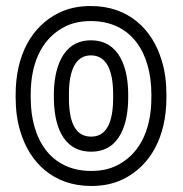

<svg xmlns="http://www.w3.org/2000/svg" viewBox="-20 -583 609 638"><path d="M483 -269V-259C483 -141 437 -67 368 -33C344 -21 316 -15 283 -15C150 -15 82 -118 82 -259V-269C82 -387 128 -461 197 -495C221 -507 249 -513 282 -513C415 -513 483 -410 483 -269ZM32 -269V-259C32 -218 37 -180 48 -145C79 -42 158 35 283 35C322 35 358 28 390 12C479 -32 533 -127 533 -259V-269C533 -310 528 -348 517 -383C486 -486 407 -563 282 -563C243 -563 207 -556 175 -540C86 -496 32 -401 32 -269ZM406 -269C406 -352 380 -449 282 -449C185 -449 159 -351 159 -269V-259C159 -175 184 -79 283 -79C381 -79 406 -176 406 -259ZM356 -269V-259C356 -176 334 -129 283 -129C231 -129 209 -175 209 -259V-269C209 -351 232 -399 282 -399C333 -399 356 -351 356 -269Z"/></svg>

Font: Asimov
Style: NarOu
Weight: 500
Designer: Google
Version: Version 2.000980; 2014